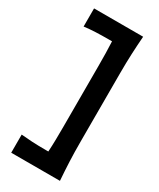

<svg xmlns="http://www.w3.org/2000/svg" viewBox="-242 -925 941 1133"><g transform="rotate(30 228.0 -358.0)"><path d="M45.4 133.3V9.8Q80.6 13.2 120.6 15.4Q160.6 17.6 214.8 17.6H231.4Q233.9 -22.9 234.6 -64.5Q235.4 -106 235.4 -153.3V-566.9Q235.4 -613.3 234.6 -653.3Q233.9 -693.4 231.9 -733.4H206.5Q161.6 -733.4 121.1 -731.7Q80.6 -730 43 -725.1V-848.6H377.4Q372.6 -785.2 369.9 -725.8Q367.2 -666.5 367.2 -592.8V-128.9Q367.2 -53.7 369.9 7.1Q372.6 67.9 377.4 133.3Z"/></g></svg>

Font: Pinar DS4-SemiBold
Style: Regular
Weight: 600
Designer: Amin Abedi
Version: Version 2.000